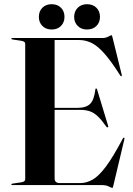

<svg xmlns="http://www.w3.org/2000/svg" viewBox="-20 -881 634 914"><path d="M34 -697Q34 -700 39 -700H467Q483.5 -700 495.8 -706.8Q508 -713.5 511 -713.5Q513 -713.5 515.5 -703.5L559.5 -525Q561 -519.5 558 -518Q555.5 -517 552.5 -521.5Q508.5 -591 476 -627.2Q443.5 -663.5 415.2 -677Q387 -690.5 356.5 -690.5H240V-367.5H348Q389.5 -367.5 408.8 -386.2Q428 -405 434 -455Q434.5 -460 437 -460Q441 -460.5 442.5 -454L495 -281Q496.5 -276 493 -275Q490.5 -273.5 487 -277Q464.5 -309 446 -326.8Q427.5 -344.5 407.8 -351.2Q388 -358 361 -358H240V-32Q240 -9.5 264.5 -9.5H362Q392 -9.5 420.8 -25.8Q449.5 -42 483.8 -87.5Q518 -133 565 -222Q568 -226.5 570.5 -226Q573.5 -225 572 -218L519.5 3Q517 13.5 515 13.5Q510.5 13.5 498 6.8Q485.5 0 463 0H39Q34 0 34 -3Q34 -6 40 -7L80.5 -13Q100 -16 100 -27V-673Q100 -684 80.5 -687L40 -693Q34 -694 34 -697ZM226 -740.5Q198.5 -740.5 181.8 -757.5Q165 -774.5 165 -800.5Q165 -827.5 181.8 -844.2Q198.5 -861 226 -861Q253.5 -861 270.2 -844.2Q287 -827.5 287 -800.5Q287 -774.5 270.2 -757.5Q253.5 -740.5 226 -740.5ZM394 -740.5Q367 -740.5 350 -757.5Q333 -774.5 333 -800.5Q333 -827 350 -844Q367 -861 394 -861Q422 -861 439 -844.2Q456 -827.5 456 -800.5Q456 -774.5 439 -757.5Q422 -740.5 394 -740.5Z"/></svg>

Font: Fraunces 144pt SemiBold
Style: Regular
Weight: 600
Version: Version 1.000;[0bf87f6ff]